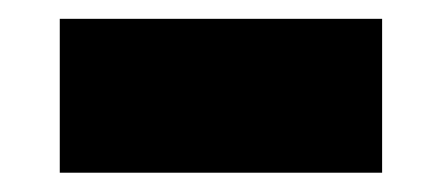

<svg xmlns="http://www.w3.org/2000/svg" viewBox="-20 -387 470 204"><path d="M43.5 -203.5V-367H386V-203.5Z"/></svg>

Font: Encode Sans SemiCondensed SemiCondensed Black
Style: Regular
Weight: 900
Width: 4
Designer: Multiple Designers
Foundry: Impallari Type
Version: Version 3.000; ttfautohint (v1.8.3) -l 8 -r 50 -G 200 -x 14 